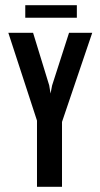

<svg xmlns="http://www.w3.org/2000/svg" viewBox="-20 -717 385 737"><path d="M122 0V-254L12 -591H107L169 -389L174 -358L180 -389L245 -591H334L218 -249V0ZM77 -649V-697H275V-649Z"/></svg>

Font: Alumni Sans SemiBold
Style: Regular
Weight: 600
Designer: Robert E. Leuschke
Foundry: Robert E. Leuschke
Version: Version 1.018